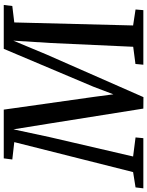

<svg xmlns="http://www.w3.org/2000/svg" viewBox="63 -882 784 1022"><g transform="rotate(-90 455.0 -371.0)"><path d="M-36.5 0 -31.5 -41.5 50 -54.5 209.5 -687 117 -697.5 123 -743H382.5L450.5 -261.5L464 -159.5L504.5 -266L706 -743H939.5L934 -697.5L846.5 -687L830.5 -54.5L915.5 -41.5L912 0H621.5L625.5 -42L717 -54L737 -490.5L749.5 -692L675.5 -514.5L449 0.5L388 0L308 -502.5L277.5 -691.5L236 -498L133 -54.5L234.5 -41.5L230.5 0Z"/></g></svg>

Font: Merriweather Medium
Style: Italic
Weight: 500
Italic angle: -7.8°
Version: Version 2.101